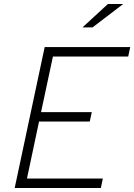

<svg xmlns="http://www.w3.org/2000/svg" viewBox="-20 -934 667 954"><path d="M53 0 202 -700H627L617 -653H243L184 -377H436L426 -330H174L114 -47H491L481 0ZM390 -798 516 -914H592L440 -798Z"/></svg>

Font: Red Hat Mono
Style: Italic
Weight: 300
Italic angle: -12°
Monospace: yes
Designer: Pentagram, MCKL
Foundry: Pentagram, MCKL
Version: Version 1.023